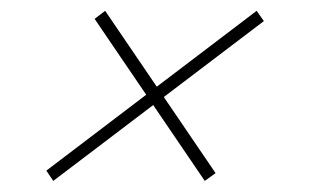

<svg xmlns="http://www.w3.org/2000/svg" viewBox="-20 -396 556 346"><path d="M63.5 -88.5 442.5 -376.5 455.5 -358 76 -70ZM150.5 -362 169.5 -376.5 368.5 -84 349 -70Z"/></svg>

Font: Newsreader 16pt 16pt ExtraLight
Style: Italic
Weight: 250
Italic angle: -17°
Version: Version 1.003